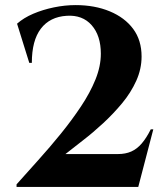

<svg xmlns="http://www.w3.org/2000/svg" viewBox="-20 -734 657 754"><path d="M95 -487 47 -641Q73 -664 110.5 -680Q148 -696 191.5 -705Q235 -714 277 -714Q352 -714 411 -689.5Q470 -665 503 -620.5Q536 -576 536 -512Q536 -463 515 -416.5Q494 -370 459.5 -328.5Q425 -287 385 -250Q345 -213 306 -183Q267 -153 237 -129H443Q473 -129 495.5 -139Q518 -149 536.5 -170.5Q555 -192 572 -226H582L523 0H45V-10Q85 -55 130.5 -105.5Q176 -156 219 -209Q262 -262 298 -316Q334 -370 355 -422Q376 -474 376 -523Q376 -594 340 -635Q304 -676 242 -672Q176 -668 140.5 -621.5Q105 -575 105 -487Z"/></svg>

Font: Cinzel
Style: Bold
Weight: 700
Designer: Natanael Gama
Version: Version 2.000